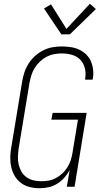

<svg xmlns="http://www.w3.org/2000/svg" viewBox="-20 -989 540 1017"><path d="M189 8Q162 8 136.5 1.5Q111 -5 91 -20Q71 -35 58 -57Q45 -79 39.5 -104Q34 -129 34.5 -156.5Q35 -184 40 -210L97 -555Q101 -580 109 -604.5Q117 -629 131 -651.5Q145 -674 165 -692Q185 -710 208.5 -722Q232 -734 257 -738.5Q282 -743 307 -743Q331 -743 354.5 -739.5Q378 -736 398.5 -726.5Q419 -717 435.5 -701.5Q452 -686 461 -665.5Q470 -645 473 -621.5Q476 -598 472 -574Q471 -572 471 -570.5Q471 -569 470 -567H431Q431 -568 431 -569.5Q431 -571 431 -572Q436 -600 429.5 -627Q423 -654 405.5 -672.5Q388 -691 361.5 -698.5Q335 -706 307 -706Q287 -706 266 -702Q245 -698 226 -688Q207 -678 191 -662.5Q175 -647 163.5 -628.5Q152 -610 146 -590Q140 -570 136 -549L79 -204Q76 -183 75 -161Q74 -139 78.5 -119Q83 -99 93 -81Q103 -63 119.5 -51Q136 -39 156.5 -34Q177 -29 199 -29Q218 -29 238 -32.5Q258 -36 276.5 -46Q295 -56 310.5 -70.5Q326 -85 337 -103Q348 -121 354.5 -140.5Q361 -160 364 -180L393 -355H252L259 -391H439L375 0H334L349 -88Q337 -66 320 -47Q303 -28 281.5 -15Q260 -2 236 3Q212 8 189 8ZM305 -807 213 -944 250 -966 332 -836 456 -969 488 -941 350 -807Z"/></svg>

Font: Iosevka Curly XLtObl
Style: Regular
Weight: 200
Italic angle: -9°
Monospace: yes
Designer: Belleve Invis
Foundry: Belleve Invis
Version: Version 11.1.0; ttfautohint (v1.8.3)